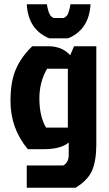

<svg xmlns="http://www.w3.org/2000/svg" viewBox="-20 -727 509 897"><path d="M430 -511V-53Q430 23 410.5 69Q391 115 333 150H105V46H276Q301 31 301 -2V-61Q264 -30 183 -30H110Q29 -127 29 -255Q29 -347 55 -405.5Q81 -464 131 -511H205Q270 -511 308 -469L326 -511ZM297 -406H200Q164 -344 164 -268Q164 -183 195 -131H297ZM105 -707H199Q206 -665 217 -653Q222 -647 230 -643H278Q287 -648 292 -653.5Q297 -659 300.5 -670.5Q304 -682 305 -685.5Q306 -689 309 -707H403Q396 -588 298 -548H210Q112 -588 105 -707Z"/></svg>

Font: Jockey One
Style: Regular
Weight: 400
Designer: TypeTogether
Foundry: TypeTogether
Version: Version 1.002